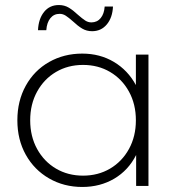

<svg xmlns="http://www.w3.org/2000/svg" viewBox="-20 -739 715 763"><path d="M570 -522V0H521V-123Q490 -62 434 -29Q378 4 307 4Q234 4 175 -30Q116 -64 82.5 -124Q49 -184 49 -261Q49 -338 82.5 -398.5Q116 -459 175 -492.5Q234 -526 307 -526Q377 -526 432.5 -493Q488 -460 520 -401V-522ZM520 -261Q520 -325 492.5 -375Q465 -425 417.5 -453Q370 -481 310 -481Q250 -481 202.5 -453Q155 -425 127.5 -375Q100 -325 100 -261Q100 -197 127.5 -147Q155 -97 202.5 -69Q250 -41 310 -41Q370 -41 417.5 -69Q465 -97 492.5 -147Q520 -197 520 -261ZM270 -654Q253 -669 241.5 -676.5Q230 -684 217 -684Q194 -684 180 -666.5Q166 -649 164 -619H131Q133 -664 155 -691.5Q177 -719 214 -719Q236 -719 253.5 -708.5Q271 -698 290 -680Q307 -665 318.5 -657.5Q330 -650 343 -650Q366 -650 380 -667Q394 -684 396 -713H429Q427 -669 404.5 -642Q382 -615 346 -615Q324 -615 306.5 -625.5Q289 -636 270 -654Z"/></svg>

Font: Idrija Light
Style: Regular
Weight: 300
Designer: Julieta Ulanovsky
Foundry: Julieta Ulanovsky
Version: Version 7.200